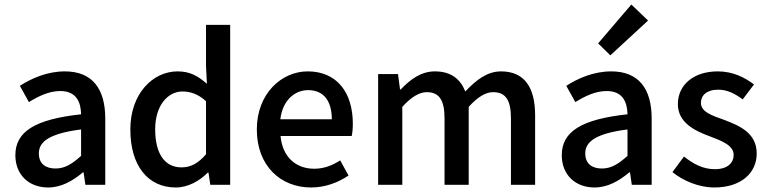

<svg xmlns="http://www.w3.org/2000/svg" viewBox="-20 -818 3400 850"><path d="M48 -131C48 -44 108 12 193 12C251 12 302 -17 347 -55H350L358 0H446V-293C446 -426 388 -502 267 -502C189 -502 119 -471 68 -438L108 -366C150 -392 197 -415 247 -415C317 -415 338 -367 339 -312C136 -290 48 -236 48 -131ZM339 -128C300 -93 268 -72 226 -72C183 -72 152 -92 152 -139C152 -191 199 -227 339 -245Z M557 -245C557 -83 636 12 758 12C813 12 863 -17 900 -54H903L911 0H999V-708H892V-528L896 -447C857 -481 822 -502 766 -502C657 -502 557 -404 557 -245ZM892 -135C858 -95 824 -77 784 -77C710 -77 667 -136 667 -246C667 -350 722 -413 788 -413C822 -413 857 -402 892 -370Z M1117 -245C1117 -83 1223 12 1357 12C1420 12 1477 -10 1523 -41L1486 -108C1450 -85 1414 -71 1371 -71C1288 -71 1230 -125 1222 -216H1537C1540 -228 1542 -249 1542 -270C1542 -408 1472 -502 1342 -502C1227 -502 1117 -404 1117 -245ZM1449 -290H1221C1231 -373 1284 -419 1344 -419C1413 -419 1449 -371 1449 -290Z M1654 -490V0H1761V-345C1801 -389 1837 -410 1869 -410C1923 -410 1948 -377 1948 -294V0H2055V-345C2095 -389 2130 -410 2163 -410C2217 -410 2242 -377 2242 -294V0H2349V-308C2349 -432 2301 -502 2198 -502C2137 -502 2088 -464 2040 -413C2018 -468 1977 -502 1905 -502C1844 -502 1796 -466 1754 -422H1751L1742 -490Z M2628 -626 2682 -573 2849 -727 2775 -798ZM2467 -131C2467 -44 2527 12 2612 12C2670 12 2721 -17 2766 -55H2769L2777 0H2865V-293C2865 -426 2807 -502 2686 -502C2608 -502 2538 -471 2487 -438L2527 -366C2569 -392 2616 -415 2666 -415C2736 -415 2757 -367 2758 -312C2555 -290 2467 -236 2467 -131ZM2758 -128C2719 -93 2687 -72 2645 -72C2602 -72 2571 -92 2571 -139C2571 -191 2618 -227 2758 -245Z M2957 -56C3005 -17 3075 12 3142 12C3264 12 3330 -55 3330 -138C3330 -230 3254 -261 3187 -287C3133 -306 3083 -322 3083 -363C3083 -395 3108 -421 3160 -421C3200 -421 3234 -403 3268 -378L3318 -444C3278 -475 3224 -502 3158 -502C3049 -502 2981 -441 2981 -357C2981 -275 3056 -239 3121 -215C3174 -195 3228 -175 3228 -132C3228 -97 3201 -69 3145 -69C3093 -69 3051 -91 3008 -125Z"/></svg>

Font: Cambridge Sans Medium
Style: Regular
Weight: 500
Version: Version 2.020;PS 002.020;hotconv 1.0.88;makeotf.lib2.5.64775